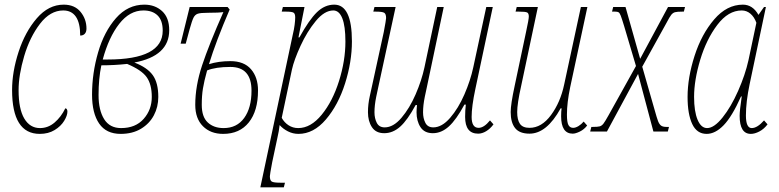

<svg xmlns="http://www.w3.org/2000/svg" viewBox="-20 -566 3352 826"><path d="M32 -179Q32 -257 60 -343Q88 -429 138.5 -487.5Q189 -546 254 -546Q301 -546 326.5 -515Q352 -484 352 -443Q352 -429 345 -421Q338 -413 325 -413Q325 -467 306.5 -494Q288 -521 252 -521Q196 -521 152 -463.5Q108 -406 84 -324.5Q60 -243 60 -178Q60 -97 84.5 -56Q109 -15 152 -15Q187 -15 215 -39Q243 -63 261 -100Q265 -100 267.5 -96Q270 -92 270 -86Q270 -69 256 -46Q242 -23 215 -6.5Q188 10 151 10Q32 10 32 -179Z M376 -159Q376 -251 402 -340.5Q428 -430 479 -488Q530 -546 601 -546Q647 -546 677.5 -518Q708 -490 708 -436Q708 -325 558 -297Q613 -276 637 -243Q661 -210 661 -149Q661 -106 642 -70Q623 -34 586.5 -12Q550 10 499 10Q437 10 406.5 -34.5Q376 -79 376 -159ZM443 -310Q680 -310 680 -434Q680 -478 658 -499.5Q636 -521 597 -521Q538 -521 493 -463.5Q448 -406 422 -310ZM633 -149Q633 -203 611 -234Q589 -265 527 -291Q472 -285 416 -285Q404 -228 404 -157Q404 -92 428 -53.5Q452 -15 501 -15Q563 -15 598 -54.5Q633 -94 633 -149Z M820 -115Q820 -196 849.5 -285Q879 -374 941 -514Q922 -511 874 -511Q843 -511 831 -507Q819 -503 812.5 -490Q806 -477 796 -441L779 -378H757L796 -536H959L968 -525Q909 -388 879 -290Q920 -303 971 -303Q1030 -303 1060 -268Q1090 -233 1090 -177Q1090 -89 1050.5 -39.5Q1011 10 940 10Q886 10 853 -23Q820 -56 820 -115ZM1062 -176Q1062 -278 971 -278Q908 -278 871 -263Q858 -216 853 -185Q848 -154 848 -115Q848 -63 874 -39Q900 -15 942 -15Q999 -15 1030.5 -58.5Q1062 -102 1062 -176Z M1240 -419Q1245 -439 1247.5 -459Q1250 -479 1250 -491Q1250 -507 1243 -511.5Q1236 -516 1210 -516H1192L1197 -536H1290L1264 -405H1268Q1310 -481 1343.5 -513.5Q1377 -546 1418 -546Q1494 -546 1494 -388Q1494 -300 1464.5 -207Q1435 -114 1382 -52Q1329 10 1264 10Q1240 10 1218.5 -1Q1197 -12 1183 -28Q1180 -1 1174 24L1151 132Q1141 185 1141 192Q1141 210 1149 215Q1157 220 1186 220H1206L1201 240H1100ZM1466 -387Q1466 -454 1452.5 -487.5Q1439 -521 1414 -521Q1376 -521 1338.5 -475.5Q1301 -430 1273 -369Q1245 -308 1236 -267L1192 -59Q1203 -39 1221.5 -27Q1240 -15 1263 -15Q1317 -15 1364 -72.5Q1411 -130 1438.5 -217.5Q1466 -305 1466 -387Z M1981 -63Q1981 -91 1984 -116H1978Q1943 -51 1911 -22Q1879 7 1842 7Q1806 7 1789 -19Q1772 -45 1772 -83Q1772 -94 1774 -114H1768Q1733 -49 1701.5 -21Q1670 7 1633 7Q1597 7 1580 -19Q1563 -45 1563 -83Q1563 -118 1571 -153Q1579 -188 1580 -194L1631 -428Q1641 -481 1641 -488Q1641 -506 1633 -511Q1625 -516 1596 -516H1586L1591 -536H1682L1608 -194Q1606 -186 1598.5 -149.5Q1591 -113 1591 -83Q1591 -57 1601 -37.5Q1611 -18 1635 -18Q1672 -18 1707 -59Q1742 -100 1768 -160Q1794 -220 1806 -276L1861 -536H1889L1817 -194Q1815 -186 1807.5 -149.5Q1800 -113 1800 -83Q1800 -57 1810 -37.5Q1820 -18 1844 -18Q1881 -18 1916.5 -59Q1952 -100 1978 -160Q2004 -220 2016 -276L2072 -536H2100L2025 -183Q2009 -108 2009 -63Q2009 -16 2039 -16Q2062 -16 2088 -48L2103 -31Q2089 -12 2071.5 -1.5Q2054 9 2037 9Q1981 9 1981 -63Z M2394 -66Q2394 -86 2396 -100H2392Q2332 9 2258 9Q2215 9 2196 -15Q2177 -39 2177 -84Q2177 -117 2194 -196L2243 -428Q2255 -483 2255 -495Q2255 -509 2247.5 -512.5Q2240 -516 2212 -516H2198L2203 -536H2294L2222 -196Q2205 -120 2205 -84Q2205 -50 2217 -33Q2229 -16 2258 -16Q2310 -16 2350.5 -71Q2391 -126 2407 -202L2479 -536H2507L2433 -191Q2419 -124 2419 -73Q2419 -40 2425.5 -28Q2432 -16 2446 -16Q2456 -16 2468.5 -23.5Q2481 -31 2491 -43L2506 -26Q2493 -9 2474.5 0Q2456 9 2444 9Q2394 9 2394 -66Z M2524 -20H2530Q2552 -20 2560.5 -22.5Q2569 -25 2576 -34Q2583 -43 2598 -70L2716 -282L2665 -454Q2655 -487 2650.5 -498.5Q2646 -510 2641.5 -513Q2637 -516 2626 -516H2613L2618 -536H2671L2734 -313L2854 -536H2927L2922 -516H2916Q2893 -516 2884 -513.5Q2875 -511 2868 -502.5Q2861 -494 2847 -467L2743 -279L2796 -94Q2806 -58 2811 -45Q2816 -32 2823.5 -26Q2831 -20 2847 -20H2858L2853 0H2791L2725 -248L2591 0H2519Z M2938 -149Q2938 -232 2968 -325.5Q2998 -419 3052.5 -482.5Q3107 -546 3176 -546Q3218 -546 3243 -502L3267 -536H3275L3205 -204Q3189 -128 3189 -69Q3189 -15 3214 -15Q3238 -15 3267 -48L3282 -31Q3267 -11 3247 -0.5Q3227 10 3210 10Q3162 10 3162 -68Q3162 -90 3171 -151H3168Q3129 -64 3093 -27Q3057 10 3020 10Q2978 10 2958 -32.5Q2938 -75 2938 -149ZM3200 -307 3234 -468Q3225 -493 3208.5 -507Q3192 -521 3171 -521Q3113 -521 3066 -459Q3019 -397 2992.5 -309Q2966 -221 2966 -149Q2966 -87 2981 -51Q2996 -15 3022 -15Q3052 -15 3088.5 -60.5Q3125 -106 3155.5 -175Q3186 -244 3200 -307Z"/></svg>

Font: Noto Serif CondThin
Style: Italic
Weight: 250
Width: 3
Italic angle: -12°
Designer: Monotype Design Team
Foundry: Monotype Imaging Inc.
Version: Version 1.001